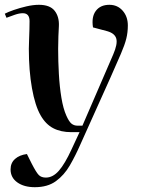

<svg xmlns="http://www.w3.org/2000/svg" viewBox="-28 -550 593 799"><path d="M307 50Q286 98 262.5 138.5Q239 179 204.5 204Q170 229 117 229Q72 229 44 209Q16 189 16 155Q16 128 34.5 111.5Q53 95 84 91L104 131Q123 168 133.5 178.5Q144 189 163 189Q192 189 217 160.5Q242 132 270 71L303 0H269Q225 0 193.5 -16.5Q162 -33 141 -70Q118 -110 105 -183Q92 -256 92 -347Q92 -361 93 -384Q94 -407 94.5 -428.5Q95 -450 95 -462Q95 -495 67 -495Q52 -495 33.5 -488.5Q15 -482 -1 -476L-8 -493Q5 -500 29.5 -508.5Q54 -517 82 -523.5Q110 -530 134 -530Q180 -530 199.5 -505Q219 -480 217 -441Q216 -425 215 -399Q214 -373 214 -346Q214 -295 217 -242Q220 -189 227.5 -143.5Q235 -98 248 -69Q259 -44 269.5 -35.5Q280 -27 295 -27H315L443 -323Q462 -367 456 -389Q450 -411 419 -420L359 -436Q352 -480 371 -505Q390 -530 427 -530Q461 -530 482.5 -505.5Q504 -481 504 -444Q504 -415 497.5 -389Q491 -363 475 -326Q459 -289 432 -228Z"/></svg>

Font: Literata 72pt SemiBold
Style: Italic
Weight: 600
Italic angle: -2°
Designer: Latin by Veronika Burian and Jose Scaglione. Greek by Irene Vlachou. Cyrillic by Vera Evstafieva
Foundry: TypeTogether
Version: Version 3.002